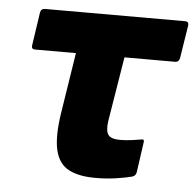

<svg xmlns="http://www.w3.org/2000/svg" viewBox="-43 -540 606 595"><g transform="rotate(5 260.0 -243.0)"><path d="M274 11Q222 11 190.5 -6Q159 -23 149.5 -66Q140 -109 152 -184L181 -369H54Q41 -369 44 -383L59 -484Q61 -497 74 -497H509Q522 -497 520 -484L504 -383Q502 -369 489 -369H332L299 -167Q295 -138 303.5 -125.5Q312 -113 340 -113Q359 -113 376.5 -115.5Q394 -118 406 -120Q417 -123 414 -110L401 -18Q400 -12 397 -8.5Q394 -5 388 -3Q369 2 339 6.5Q309 11 274 11Z"/></g></svg>

Font: Sofia Sans Semi Condensed Black
Style: Italic
Weight: 900
Italic angle: -9°
Version: Version 4.100